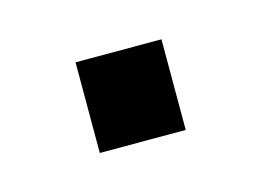

<svg xmlns="http://www.w3.org/2000/svg" viewBox="-33 -132 239 177"><g transform="rotate(-15 87.0 -43.0)"><path d="M46.5 -86.5H128.5V0H46.5Z"/></g></svg>

Font: Overused Grotesk Book
Style: Regular
Weight: 375
Version: Version 0.004